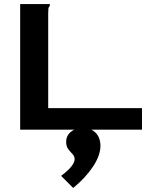

<svg xmlns="http://www.w3.org/2000/svg" viewBox="-20 -643 790 952"><path d="M80 -623H227V-614Q221 -608 220 -601Q219 -594 219 -577V-107H684V0H80ZM343 289 283 229Q350 179 350 146Q350 132 339.5 121Q329 110 318.5 96.5Q308 83 308 60Q308 30 331.5 10.5Q355 -9 389 -9Q431 -9 454.5 15.5Q478 40 478 80Q478 128 440.5 184Q403 240 343 289Z"/></svg>

Font: Inconsolata ExtraExpanded ExtraBold
Style: Regular
Weight: 800
Width: 8
Monospace: yes
Designer: Raph Levien, Cyreal, Brenton Simpson
Foundry: Raph Levien, Cyreal, Google
Version: Version 3.001; ttfautohint (v1.8.2.53-6de2)